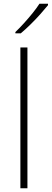

<svg xmlns="http://www.w3.org/2000/svg" viewBox="-20 -1016 279 1036"><path d="M128 0H90V-760H128ZM239 -988Q222 -967 197.5 -939.5Q173 -912 145 -884.5Q117 -857 92 -836H63V-843Q84 -863 109 -890.5Q134 -918 156.5 -946Q179 -974 193 -996H239Z"/></svg>

Font: Noto Sans Kannada ExtraLight
Style: Regular
Weight: 200
Designer: Jelle Bosma - Monotype Design Team
Foundry: Monotype Imaging Inc.
Version: Version 2.005; ttfautohint (v1.8.4.7-5d5b)